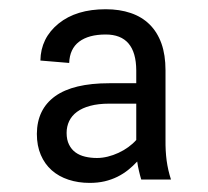

<svg xmlns="http://www.w3.org/2000/svg" viewBox="-20 -742 459 424"><path d="M221.2 -558.2H280.9V-586.6Q280.5 -665.8 213.4 -665.8Q175.8 -665.8 154.8 -650Q133.9 -634.2 132.8 -603L69.2 -608.3Q70 -658 109.4 -690Q148.4 -721.6 213.4 -721.6Q244.3 -721.6 268.8 -713.2Q293.3 -704.9 310.4 -688Q327.4 -671.2 336.5 -646Q345.5 -620.7 345.5 -586.6V-433.2Q345.2 -408.7 348 -387.4Q350.9 -366.1 357.6 -345.5H291.9Q289.1 -354.8 286.8 -364.9Q284.4 -375 283 -385.3Q273.8 -375.4 263 -366.7Q252.1 -358 239.2 -351.6Q226.2 -345.2 211.1 -341.6Q196 -338.1 177.9 -338.1Q152.7 -338.1 131.2 -345.2Q109.7 -352.3 94.3 -365.9Q78.8 -379.6 70.1 -399.9Q61.4 -420.1 61.4 -446.4Q61.8 -500.7 101.7 -529.5Q141.7 -558.2 221.2 -558.2ZM127.1 -448.5Q127.1 -433.2 132.5 -422.6Q137.8 -411.9 146.8 -405.4Q155.9 -398.8 168.1 -396Q180.4 -393.1 194.2 -393.1Q205.6 -393.1 217.9 -396.1Q230.1 -399.1 241.7 -404.5Q253.2 -409.8 263.3 -417.1Q273.4 -424.4 280.9 -432.9V-513.1H221.2Q197.1 -513.1 179.3 -508.3Q161.6 -503.6 150 -495Q138.5 -486.5 132.8 -474.6Q127.1 -462.7 127.1 -448.5Z"/></svg>

Font: Inter P Light
Style: Regular
Weight: 300
Designer: Rasmus Andersson
Foundry: rsms
Version: Version 3.018;git-588b23468